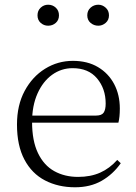

<svg xmlns="http://www.w3.org/2000/svg" viewBox="-20 -780 576 814"><path d="M298 14Q227 14 171 -15Q115 -44 83.5 -103.5Q52 -163 52 -252Q52 -334 84.5 -394.5Q117 -455 171 -488.5Q225 -522 289 -522Q351 -522 395.5 -495.5Q440 -469 464 -423.5Q488 -378 488 -320Q488 -283 482 -260H82V-290H387Q411 -290 419.5 -302.5Q428 -315 428 -341Q428 -404 391.5 -447.5Q355 -491 288 -491Q240 -491 201 -463Q162 -435 139 -383.5Q116 -332 116 -263Q116 -183 141 -131Q166 -79 210 -54.5Q254 -30 311 -30Q364 -30 404.5 -48Q445 -66 477 -102L492 -88Q459 -41 411 -13.5Q363 14 298 14ZM184 -671Q166 -671 152.5 -683Q139 -695 139 -715Q139 -735 152.5 -747.5Q166 -760 184 -760Q203 -760 216.5 -747.5Q230 -735 230 -715Q230 -695 216.5 -683Q203 -671 184 -671ZM397 -671Q378 -671 364 -683Q350 -695 350 -715Q350 -735 364 -747.5Q378 -760 397 -760Q414 -760 428 -747.5Q442 -735 442 -715Q442 -695 428 -683Q414 -671 397 -671Z"/></svg>

Font: Noto Serif HK
Style: Regular
Weight: 200
Designer: Ryoko NISHIZUKA 西塚涼子 (kana & ideographs); Frank Grießhammer (Latin, Greek & Cyrillic); Wenlong ZHANG 张文龙 (bopomofo); San
Foundry: Adobe
Version: Version 2.001;hotconv 1.1.0;makeotfexe 2.6.0